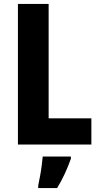

<svg xmlns="http://www.w3.org/2000/svg" viewBox="-20 -800 505 975"><path d="M71 -66V-780H227V-199H444V-66ZM340 6Q327 43 309.5 81Q292 119 270 155H174V142Q178 123 183 96.5Q188 70 191.5 43Q195 16 197 -5H340Z"/></svg>

Font: Noto Sans Malayalam UI Condensed ExtraBold
Style: Regular
Weight: 800
Width: 3
Designer: Jelle Bosma - Monotype Design Team
Foundry: Monotype Imaging Inc.
Version: Version 2.104; ttfautohint (v1.8.4.7-5d5b)